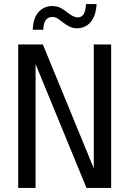

<svg xmlns="http://www.w3.org/2000/svg" viewBox="-20 -930 640 950"><path d="M70 0V-710H192L444 -97V-710H530V0H408L156 -613V0ZM360 -790Q341 -790 324 -798.5Q307 -807 290 -820Q273 -834 263 -840Q253 -846 238 -846Q220 -846 208 -832.5Q196 -819 194 -783H142Q144 -841 171 -870.5Q198 -900 238 -900Q262 -900 279.5 -891Q297 -882 314 -868Q344 -844 364 -844Q383 -844 393 -858.5Q403 -873 406 -910H458Q455 -853 429 -821.5Q403 -790 360 -790Z"/></svg>

Font: Geist Mono
Style: Regular
Weight: 400
Monospace: yes
Designer: Basement.studio, Andrés Briganti, Mateo Zaragoza
Foundry: Basement.studio, Vercel, Andrés Briganti, Guido Ferreyra, Mateo Zaragoza
Version: Version 1.500; ttfautohint (v1.8.4.7-5d5b)